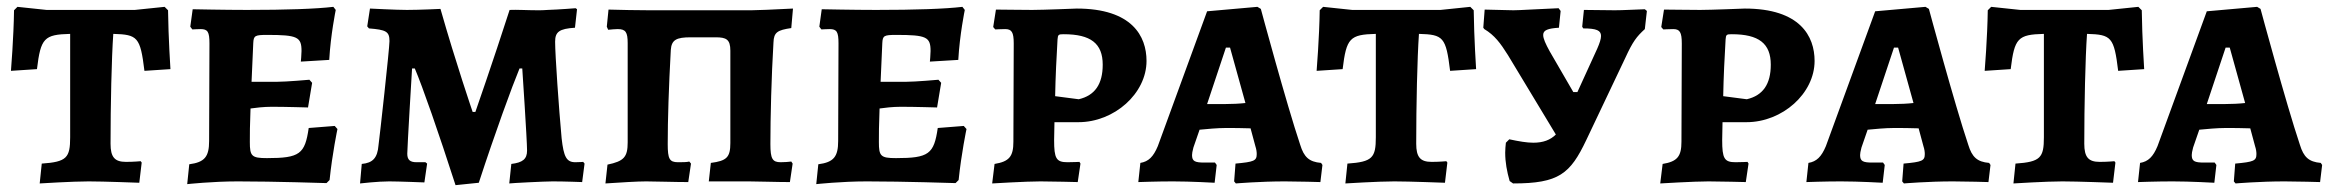

<svg xmlns="http://www.w3.org/2000/svg" viewBox="-20 -530 6809 561"><path d="M96 6C96 6 192 0 239 0C282 0 387 4 387 4L394 -55L391 -59C391 -59 371 -57 348 -57C315 -57 303 -71 303 -110C303 -222 306 -360 311 -431C382 -429 390 -422 402 -323L478 -328C478 -328 472 -419 471 -500L461 -510L374 -501H116L31 -510L21 -500C20 -421 12 -323 12 -323L88 -328C99 -419 109 -429 185 -431V-129C185 -69 175 -57 102 -52Z M527 8C527 8 600 0 675 0C782 0 934 5 934 5L943 -4C951 -82 966 -153 966 -153L958 -162L882 -156C871 -80 856 -68 760 -68C715 -68 710 -74 710 -115C710 -136 710 -165 712 -213C726 -215 750 -218 774 -218C815 -218 880 -216 880 -216L892 -288L884 -297C884 -297 817 -291 789 -291H715L720 -404C721 -426 725 -428 761 -428C849 -428 861 -422 861 -381C861 -370 859 -350 859 -350L942 -355C946 -428 961 -501 961 -501L954 -510C904 -504 816 -501 702 -501C637 -501 543 -503 543 -503L536 -452L542 -444C542 -444 557 -445 566 -445C587 -445 592 -437 592 -403L591 -118C591 -72 578 -56 533 -50Z M1311 11 1379 4C1427 -143 1476 -277 1498 -330H1506C1506 -330 1520 -121 1520 -90C1520 -65 1507 -55 1474 -51L1468 6C1474 5 1571 0 1595 0C1630 0 1681 2 1681 2L1688 -52L1684 -57C1684 -57 1672 -56 1661 -56C1635 -56 1627 -72 1621 -126C1613 -212 1602 -370 1602 -408C1602 -437 1614 -446 1660 -449L1666 -503L1662 -506C1662 -506 1613 -502 1580 -501C1570 -500 1560 -500 1550 -500C1521 -500 1490 -502 1469 -501C1419 -346 1369 -203 1369 -203H1361C1361 -203 1312 -346 1267 -504C1267 -504 1206 -501 1169 -501C1138 -501 1061 -505 1061 -505L1053 -453L1058 -447C1108 -443 1118 -438 1118 -410C1118 -388 1089 -127 1086 -106C1083 -68 1069 -54 1037 -51L1032 6C1032 6 1084 0 1117 0C1144 0 1220 3 1220 3L1228 -52L1223 -56H1197C1178 -56 1170 -63 1170 -81C1170 -99 1184 -330 1184 -330H1192C1215 -276 1261 -144 1311 11Z M1749 6C1795 3 1842 0 1868 0C1893 0 1951 2 1991 2L1999 -52L1994 -58C1987 -56 1973 -56 1961 -56C1936 -56 1931 -66 1931 -109C1931 -180 1934 -275 1940 -384C1942 -414 1957 -421 1998 -421H2071C2102 -421 2114 -415 2114 -382V-112C2114 -70 2103 -60 2057 -54L2051 0H2168C2192 0 2250 2 2288 2L2296 -52L2292 -58C2285 -57 2272 -56 2261 -56C2237 -56 2231 -66 2231 -109C2231 -186 2234 -307 2240 -406C2241 -436 2252 -442 2292 -448L2297 -505C2236 -502 2194 -500 2176 -500H1876C1840 -500 1796 -501 1758 -502L1753 -452L1757 -443C1767 -444 1778 -445 1785 -445C1808 -445 1814 -436 1814 -404V-114C1814 -71 1803 -59 1755 -49Z M2365 8C2365 8 2438 0 2513 0C2620 0 2772 5 2772 5L2781 -4C2789 -82 2804 -153 2804 -153L2796 -162L2720 -156C2709 -80 2694 -68 2598 -68C2553 -68 2548 -74 2548 -115C2548 -136 2548 -165 2550 -213C2564 -215 2588 -218 2612 -218C2653 -218 2718 -216 2718 -216L2730 -288L2722 -297C2722 -297 2655 -291 2627 -291H2553L2558 -404C2559 -426 2563 -428 2599 -428C2687 -428 2699 -422 2699 -381C2699 -370 2697 -350 2697 -350L2780 -355C2784 -428 2799 -501 2799 -501L2792 -510C2742 -504 2654 -501 2540 -501C2475 -501 2381 -503 2381 -503L2374 -452L2380 -444C2380 -444 2395 -445 2404 -445C2425 -445 2430 -437 2430 -403L2429 -118C2429 -72 2416 -56 2371 -50Z M2879 6C2879 6 2978 0 3020 0C3051 0 3129 2 3129 2L3137 -52L3134 -57C3134 -57 3113 -56 3099 -56C3066 -56 3060 -67 3060 -121L3061 -173H3131C3236 -173 3330 -257 3330 -352C3330 -424 3288 -505 3126 -505C3126 -505 3027 -501 2996 -501C2960 -501 2913 -502 2890 -502L2882 -451L2888 -444C2888 -444 2905 -445 2917 -445C2936 -445 2942 -436 2942 -403L2941 -116C2941 -73 2929 -58 2886 -51ZM3132 -240 3063 -249C3064 -305 3067 -364 3070 -415C3071 -429 3073 -430 3088 -430C3167 -430 3202 -403 3202 -341C3202 -284 3179 -251 3132 -240Z M3591 6C3591 6 3662 0 3734 0C3772 0 3838 2 3838 2L3844 -48L3840 -54C3805 -57 3790 -71 3779 -107C3739 -226 3664 -504 3664 -504L3654 -510L3507 -497L3363 -103C3350 -72 3336 -58 3312 -54L3306 2C3306 2 3361 0 3407 0C3459 0 3529 4 3529 4L3535 -48L3530 -55H3499C3471 -55 3463 -59 3463 -77C3463 -81 3464 -88 3467 -99L3485 -151C3506 -153 3537 -156 3561 -156C3580 -156 3613 -156 3634 -155L3648 -103C3651 -94 3652 -86 3652 -80C3652 -60 3644 -57 3590 -52L3586 0ZM3507 -226 3562 -391H3574L3619 -229C3602 -227 3578 -226 3561 -226Z M3911 6C3911 6 4007 0 4054 0C4097 0 4202 4 4202 4L4209 -55L4206 -59C4206 -59 4186 -57 4163 -57C4130 -57 4118 -71 4118 -110C4118 -222 4121 -360 4126 -431C4197 -429 4205 -422 4217 -323L4293 -328C4293 -328 4287 -419 4286 -500L4276 -510L4189 -501H3931L3846 -510L3836 -500C3835 -421 3827 -323 3827 -323L3903 -328C3914 -419 3924 -429 4000 -431V-129C4000 -69 3990 -57 3917 -52Z M4786 -503C4753 -502 4723 -500 4698 -500L4608 -501L4603 -452L4606 -447C4645 -447 4658 -441 4658 -425C4658 -416 4654 -404 4647 -388L4589 -261H4577L4508 -380C4496 -402 4489 -417 4489 -428C4489 -442 4503 -447 4535 -449L4540 -498L4534 -506C4462 -503 4421 -500 4402 -500C4385 -500 4374 -501 4318 -502L4314 -449L4317 -445C4347 -427 4364 -404 4386 -369L4526 -137C4510 -121 4489 -113 4460 -113C4441 -113 4418 -117 4390 -123L4380 -113C4379 -103 4378 -94 4378 -84C4378 -56 4383 -29 4391 -1L4401 6C4535 6 4568 -22 4615 -121L4729 -361C4751 -409 4762 -423 4786 -445L4792 -498Z M4831 6C4831 6 4930 0 4972 0C5003 0 5081 2 5081 2L5089 -52L5086 -57C5086 -57 5065 -56 5051 -56C5018 -56 5012 -67 5012 -121L5013 -173H5083C5188 -173 5282 -257 5282 -352C5282 -424 5240 -505 5078 -505C5078 -505 4979 -501 4948 -501C4912 -501 4865 -502 4842 -502L4834 -451L4840 -444C4840 -444 4857 -445 4869 -445C4888 -445 4894 -436 4894 -403L4893 -116C4893 -73 4881 -58 4838 -51ZM5084 -240 5015 -249C5016 -305 5019 -364 5022 -415C5023 -429 5025 -430 5040 -430C5119 -430 5154 -403 5154 -341C5154 -284 5131 -251 5084 -240Z M5543 6C5543 6 5614 0 5686 0C5724 0 5790 2 5790 2L5796 -48L5792 -54C5757 -57 5742 -71 5731 -107C5691 -226 5616 -504 5616 -504L5606 -510L5459 -497L5315 -103C5302 -72 5288 -58 5264 -54L5258 2C5258 2 5313 0 5359 0C5411 0 5481 4 5481 4L5487 -48L5482 -55H5451C5423 -55 5415 -59 5415 -77C5415 -81 5416 -88 5419 -99L5437 -151C5458 -153 5489 -156 5513 -156C5532 -156 5565 -156 5586 -155L5600 -103C5603 -94 5604 -86 5604 -80C5604 -60 5596 -57 5542 -52L5538 0ZM5459 -226 5514 -391H5526L5571 -229C5554 -227 5530 -226 5513 -226Z M5863 6C5863 6 5959 0 6006 0C6049 0 6154 4 6154 4L6161 -55L6158 -59C6158 -59 6138 -57 6115 -57C6082 -57 6070 -71 6070 -110C6070 -222 6073 -360 6078 -431C6149 -429 6157 -422 6169 -323L6245 -328C6245 -328 6239 -419 6238 -500L6228 -510L6141 -501H5883L5798 -510L5788 -500C5787 -421 5779 -323 5779 -323L5855 -328C5866 -419 5876 -429 5952 -431V-129C5952 -69 5942 -57 5869 -52Z M6512 6C6512 6 6583 0 6655 0C6693 0 6759 2 6759 2L6765 -48L6761 -54C6726 -57 6711 -71 6700 -107C6660 -226 6585 -504 6585 -504L6575 -510L6428 -497L6284 -103C6271 -72 6257 -58 6233 -54L6227 2C6227 2 6282 0 6328 0C6380 0 6450 4 6450 4L6456 -48L6451 -55H6420C6392 -55 6384 -59 6384 -77C6384 -81 6385 -88 6388 -99L6406 -151C6427 -153 6458 -156 6482 -156C6501 -156 6534 -156 6555 -155L6569 -103C6572 -94 6573 -86 6573 -80C6573 -60 6565 -57 6511 -52L6507 0ZM6428 -226 6483 -391H6495L6540 -229C6523 -227 6499 -226 6482 -226Z"/></svg>

Font: Alegreya SC
Style: Bold
Weight: 700
Designer: Juan Pablo del Peral
Foundry: Huerta Tipografica
Version: Version 2.007;PS 002.007;hotconv 1.0.88;makeotf.lib2.5.64775